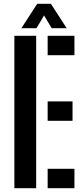

<svg xmlns="http://www.w3.org/2000/svg" viewBox="-20 -988 439 1008"><path d="M55.4 0V-800H169.9V0ZM230.2 0V-101.7H370.8V0ZM230.2 -353.9V-455.6H360.8V-353.9ZM230.2 -698.3V-800H370.8V-698.3ZM92.5 -840.1 175.4 -968.2H247.1L330 -840.1H251.2L211.4 -906.9L171.5 -840.1Z"/></svg>

Font: Big Shoulders Stencil Text Thin
Style: Regular
Weight: 100
Designer: Patric King
Foundry: XO Type Co
Version: Version 2.001